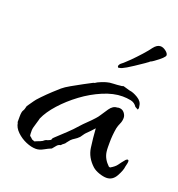

<svg xmlns="http://www.w3.org/2000/svg" viewBox="-86 -476 518 559"><g transform="rotate(20 173.0 -197.0)"><path d="M302 10Q292 10 279 5.5Q266 1 258 -6Q234 -28 230 -56.5Q226 -85 224 -115Q220 -110 213.5 -103.5Q207 -97 202 -92Q199 -89 196 -84.5Q193 -80 190 -76Q183 -69 177 -65.5Q171 -62 166 -57Q164 -55 158 -47Q156 -43 152 -40.5Q148 -38 145 -34Q138 -33 133.5 -27.5Q129 -22 124 -16Q114 -12 102.5 -5.5Q91 1 80 1Q66 1 49.5 -6Q33 -13 20 -25.5Q7 -38 5 -53H4V-71Q4 -87 8 -92Q10 -95 11 -99.5Q12 -104 13 -107L27 -127Q30 -132 42.5 -145Q55 -158 69 -171Q83 -184 89 -189Q97 -196 113 -205Q129 -214 145.5 -223Q162 -232 172 -237L176 -238Q181 -242 192.5 -246.5Q204 -251 209 -252Q215 -254 228 -254.5Q241 -255 248 -256Q254 -256 258 -258L279 -252Q290 -251 305 -242Q320 -233 321 -219Q323 -212 320 -208L311 -213Q304 -224 291.5 -226.5Q279 -229 266 -229Q238 -229 206 -215.5Q174 -202 145 -180.5Q116 -159 93.5 -134Q71 -109 61 -86Q60 -83 59.5 -80Q59 -77 58 -75Q55 -65 52.5 -56Q50 -47 51 -36Q51 -29 53 -28Q55 -27 61 -21L69 -18L76 -21L84 -24Q92 -27 97 -32Q101 -34 104 -34.5Q107 -35 107 -36Q114 -38 114.5 -41.5Q115 -45 120 -49Q135 -63 149.5 -76.5Q164 -90 177 -105Q184 -113 194.5 -123Q205 -133 214 -143Q217 -146 219.5 -149.5Q222 -153 224 -156Q229 -164 239 -178.5Q249 -193 262 -193Q264 -194 268 -194Q278 -194 284 -186.5Q290 -179 290 -171Q290 -161 286 -152.5Q282 -144 280 -135Q276 -112 276 -90Q276 -83 276 -76Q276 -69 277 -61Q280 -40 298 -23L302 -22Q316 -30 321.5 -38Q327 -46 337 -58Q337 -58 339 -59.5Q341 -61 342 -61Q346 -61 346 -57V-56Q346 -52 345 -48.5Q344 -45 343 -40Q342 -28 331.5 -9Q321 10 302 10ZM229 -304Q225 -302 223.5 -305Q222 -308 223 -309Q225 -314 227.5 -316Q230 -318 235 -322Q238 -325 243 -329.5Q248 -334 252 -338Q265 -351 278.5 -366Q292 -381 299 -391Q309 -404 320 -404Q328 -404 336.5 -397.5Q345 -391 345 -385Q345 -378 317 -358L311 -354Q307 -353 302 -348Q301 -347 299 -346Q297 -345 295 -343Q263 -321 248.5 -312.5Q234 -304 229 -304Z"/></g></svg>

Font: Qwitcher Grypen
Style: Bold
Weight: 700
Designer: Robert E. Leuschke
Foundry: Robert E. Leuschke
Version: Version 1.100; ttfautohint (v1.8.3)